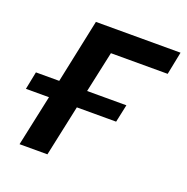

<svg xmlns="http://www.w3.org/2000/svg" viewBox="-100 -618 695 712"><g transform="rotate(20 247.5 -261.5)"><path d="M50 0 93 -201H2L16 -271H108L161 -523H495L477 -433H253L218 -271H373L358 -201H203L160 0Z"/></g></svg>

Font: Raleway SemiBold
Style: Italic
Weight: 600
Italic angle: -12°
Designer: Matt McInerney, Pablo Impallari, Rodrigo Fuenzalida
Foundry: Matt McInerney, Pablo Impallari, Rodrigo Fuenzalida
Version: Version 4.026